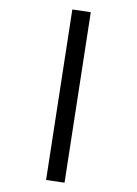

<svg xmlns="http://www.w3.org/2000/svg" viewBox="-106 -870 812 1139"><g transform="rotate(-10 300.0 -300.0)"><path d="M412 -802 517 -767 188 202 83 167Z"/></g></svg>

Font: Kode Mono
Style: Bold
Weight: 700
Monospace: yes
Designer: Isa Ozler
Foundry: Kadena LLC
Version: Version 1.206;gftools[0.9.28]